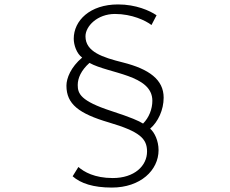

<svg xmlns="http://www.w3.org/2000/svg" viewBox="-20 -791 1040 867"><path d="M687 -722C656 -743 594 -771 513 -771C386 -771 313 -698 313 -616C313 -588 326 -549 351 -531C300 -488 280 -438 280 -404C280 -321 336 -278 472 -238C611 -197 644 -165 644 -107C644 -42 587 13 489 13C407 13 359 -15 334 -37L308 5C344 37 401 56 485 56C614 56 696 -22 696 -113C696 -155 678 -193 658 -210C694 -241 719 -295 719 -350C719 -431 654 -479 535 -509C443 -532 366 -557 366 -627C366 -673 420 -728 499 -728C576 -728 638 -698 664 -678ZM384 -507C472 -458 668 -454 668 -336C668 -299 653 -260 626 -233C607 -245 574 -260 482 -290C344 -335 331 -368 331 -407C331 -438 346 -473 384 -507Z"/></svg>

Font: Noto Sans Japanese Light
Style: Regular
Weight: 300
Designer: Ryoko NISHIZUKA (kana & ideographs); Paul D. Hunt (Latin, Greek & Cyrillic); Wenlong ZHANG (bopomofo); Sandoll Communica
Foundry: Adobe Systems Incorporated
Version: Version 1.000;PS 1;hotconv 1.0.78;makeotf.lib2.5.61930